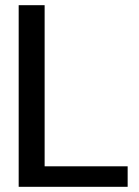

<svg xmlns="http://www.w3.org/2000/svg" viewBox="-20 -720 534 740"><path d="M52 0V-700H152V-79H472V0Z"/></svg>

Font: DM Sans 9pt 36pt Medium
Style: Regular
Weight: 500
Version: Version 4.004;gftools[0.9.30]